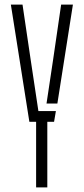

<svg xmlns="http://www.w3.org/2000/svg" viewBox="-20 -820 366 840"><path d="M138 0V-287H108.5L27.5 -800H78.5L114 -560L148 -334H224.5L216.5 -287H187V0ZM183.5 -367 212.5 -560 247.5 -800H299L231 -367Z"/></svg>

Font: Big Shoulders Stencil Text ExtraLight
Style: Regular
Weight: 250
Version: Version 2.001